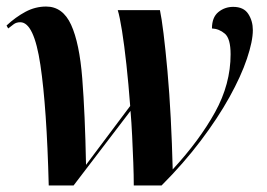

<svg xmlns="http://www.w3.org/2000/svg" viewBox="-21 -567 815 587"><path d="M128 0Q122 -238 102.5 -368.5Q83 -499 41 -499Q29 -499 21 -493Q13 -487 4 -480L-1 -489Q27 -515 57 -531Q87 -547 120 -547Q171 -547 196.5 -491Q222 -435 230.5 -327Q239 -219 242 -63L377 -243Q372 -310 365.5 -369.5Q359 -429 352 -473Q345 -517 339 -536H468Q473 -513 479 -464.5Q485 -416 491 -349.5Q497 -283 501 -206Q505 -129 507 -49Q589 -138 636.5 -224Q684 -310 684 -401Q684 -449 666.5 -464Q649 -479 627 -480Q627 -514 646.5 -530Q666 -546 692 -546Q724 -546 738 -524.5Q752 -503 752 -475Q752 -441 734 -387.5Q716 -334 680.5 -270Q645 -206 592.5 -136.5Q540 -67 473 0H388Q388 -30 386.5 -70Q385 -110 383 -151.5Q381 -193 378 -228L204 0Z"/></svg>

Font: Noto Serif Display SemiCondensed
Style: Bold Italic
Weight: 700
Width: 4
Italic angle: -12°
Designer: Monotype Design Team
Foundry: Monotype Imaging Inc.
Version: Version 2.009